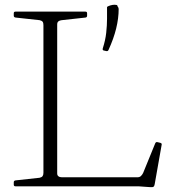

<svg xmlns="http://www.w3.org/2000/svg" viewBox="-20 -785 751 809"><path d="M163 0V-736H221V-54Q221 -46 226.5 -42Q232 -38 241 -38H559Q568 -38 573.5 -43Q579 -48 583 -56L634 -181Q637 -188 644 -186L656 -183Q663 -181 661 -174L632 -10Q631 -4 629 -0.5Q627 3 622 3.5Q617 4 605 3L563 0ZM45 0Q38 0 38 -7V-17Q38 -24 46 -25L147 -36Q156 -38 159.5 -43Q163 -48 163 -57V-220H221V0ZM38 -729Q38 -736 45 -736H340Q347 -736 347 -729V-719Q347 -712 340 -711L240 -700Q231 -699 226 -695Q221 -691 221 -682V-516H163V-679Q163 -689 159.5 -693.5Q156 -698 147 -700L46 -711Q38 -712 38 -719ZM476 -757Q480 -753 480 -747Q480 -708 469.5 -665Q459 -622 437 -574Q434 -568 427 -570L418 -572Q411 -573 413 -581Q424 -615 427.5 -646.5Q431 -678 431 -706Q431 -734 431 -756Q437 -760 446 -762.5Q455 -765 463 -765Q468 -765 471.5 -764Q475 -763 476 -757Z"/></svg>

Font: Hahmlet ExtraLight
Style: Regular
Weight: 250
Designer: Minjoo Ham & Mark Frömberg
Foundry: hypertype
Version: Version 1.002